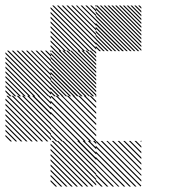

<svg xmlns="http://www.w3.org/2000/svg" viewBox="-21 -688 708 709"><path d="M500.8 -163.3 496.7 -167.5H500.8ZM500.8 -142.5 475.8 -167.5H481.7L500.8 -148.3ZM500.8 -121.7 455 -167.5H460.8L500.8 -127.5ZM500.8 -100.8 434.2 -167.5H440L500.8 -106.7ZM500.8 -80 413.3 -167.5H419.2L500.8 -85.8ZM500.8 -59.2 392.5 -167.5H398.3L500.8 -65ZM500.8 -38.3 371.7 -167.5H376.7L500.8 -43.3ZM500.8 -17.5 350.8 -167.5H356.7L500.8 -23.3ZM498.3 0.8 332.5 -165 335.8 -167.5 500.8 -2.5ZM477.5 0.8 332.5 -144.2V-150L483.3 0.8ZM456.7 0.8 332.5 -123.3V-129.2L462.5 0.8ZM435.8 0.8 332.5 -102.5V-108.3L441.7 0.8ZM415 0.8 332.5 -81.7V-86.7L420 0.8ZM394.2 0.8 332.5 -60.8V-66.7L400 0.8ZM373.3 0.8 332.5 -40V-45.8L379.2 0.8ZM352.5 0.8 332.5 -19.2V-25L358.3 0.8ZM500.8 -167.5H502.5L500.8 -169.2ZM334.2 -155.8 322.5 -167.5H328.3L334.2 -161.7ZM334.2 -136.7 303.3 -167.5H309.2L334.2 -142.5ZM334.2 -117.5 284.2 -167.5H290L334.2 -123.3ZM334.2 -97.5 264.2 -167.5H270.8L334.2 -104.2ZM334.2 -79.2 245.8 -167.5H251.7L334.2 -85ZM334.2 -60 226.7 -167.5H232.5L334.2 -65.8ZM334.2 -40.8 207.5 -167.5H213.3L334.2 -46.7ZM334.2 -21.7 188.3 -167.5H194.2L334.2 -27.5ZM334.2 -2.5 169.2 -167.5H175L334.2 -8.3ZM318.3 0.8 165.8 -151.7V-157.5L324.2 0.8ZM299.2 0.8 165.8 -132.5V-138.3L305 0.8ZM280 0.8 165.8 -113.3V-119.2L285.8 0.8ZM260.8 0.8 165.8 -94.2V-100L266.7 0.8ZM241.7 0.8 165.8 -75V-80.8L247.5 0.8ZM222.5 0.8 165.8 -55.8V-61.7L228.3 0.8ZM203.3 0.8 165.8 -36.7V-42.5L209.2 0.8ZM184.2 0.8 165.8 -17.5V-23.3L190 0.8ZM334.2 -330 330 -334.2H334.2ZM334.2 -309.2 309.2 -334.2H315L334.2 -315ZM334.2 -288.3 288.3 -334.2H294.2L334.2 -294.2ZM334.2 -267.5 267.5 -334.2H273.3L334.2 -273.3ZM334.2 -246.7 246.7 -334.2H252.5L334.2 -252.5ZM334.2 -225.8 225.8 -334.2H231.7L334.2 -231.7ZM334.2 -205 205 -334.2H210L334.2 -210ZM334.2 -184.2 184.2 -334.2H190L334.2 -190ZM331.7 -165.8 165.8 -331.7 169.2 -334.2 334.2 -169.2ZM310.8 -165.8 165.8 -310.8V-316.7L316.7 -165.8ZM290 -165.8 165.8 -290V-295.8L295.8 -165.8ZM269.2 -165.8 165.8 -269.2V-275L275 -165.8ZM248.3 -165.8 165.8 -248.3V-253.3L253.3 -165.8ZM227.5 -165.8 165.8 -227.5V-233.3L233.3 -165.8ZM206.7 -165.8 165.8 -206.7V-212.5L212.5 -165.8ZM185.8 -165.8 165.8 -185.8V-191.7L191.7 -165.8ZM334.2 -334.2H335.8L334.2 -335.8ZM167.5 -322.5 155.8 -334.2H161.7L167.5 -328.3ZM167.5 -303.3 136.7 -334.2H142.5L167.5 -309.2ZM167.5 -284.2 117.5 -334.2H123.3L167.5 -290ZM167.5 -264.2 97.5 -334.2H104.2L167.5 -270.8ZM167.5 -245.8 79.2 -334.2H85L167.5 -251.7ZM167.5 -226.7 60 -334.2H65.8L167.5 -232.5ZM167.5 -207.5 40.8 -334.2H46.7L167.5 -213.3ZM167.5 -188.3 21.7 -334.2H27.5L167.5 -194.2ZM167.5 -169.2 2.5 -334.2H8.3L167.5 -175ZM151.7 -165.8 -0.8 -318.3V-324.2L157.5 -165.8ZM132.5 -165.8 -0.8 -299.2V-305L138.3 -165.8ZM113.3 -165.8 -0.8 -280V-285.8L119.2 -165.8ZM94.2 -165.8 -0.8 -260.8V-266.7L100 -165.8ZM75 -165.8 -0.8 -241.7V-247.5L80.8 -165.8ZM55.8 -165.8 -0.8 -222.5V-228.3L61.7 -165.8ZM36.7 -165.8 -0.8 -203.3V-209.2L42.5 -165.8ZM17.5 -165.8 -0.8 -184.2V-190L23.3 -165.8ZM334.2 -489.2 322.5 -500.8H328.3L334.2 -495ZM334.2 -475 308.3 -500.8H314.2L334.2 -480.8ZM334.2 -460.8 294.2 -500.8H300L334.2 -466.7ZM334.2 -446.7 280 -500.8H285.8L334.2 -452.5ZM334.2 -432.5 265.8 -500.8H271.7L334.2 -438.3ZM334.2 -418.3 251.7 -500.8H257.5L334.2 -424.2ZM334.2 -404.2 237.5 -500.8H243.3L334.2 -410ZM334.2 -390 223.3 -500.8H229.2L334.2 -395.8ZM334.2 -375.8 209.2 -500.8H215L334.2 -381.7ZM334.2 -361.7 195 -500.8H200.8L334.2 -367.5ZM334.2 -347.5 180.8 -500.8H186.7L334.2 -353.3ZM334.2 -333.3 166.7 -500.8H172.5L334.2 -339.2ZM320.8 -332.5 165.8 -487.5V-493.3L326.7 -332.5ZM306.7 -332.5 165.8 -473.3V-479.2L312.5 -332.5ZM292.5 -332.5 165.8 -459.2V-465L298.3 -332.5ZM278.3 -332.5 165.8 -445V-450.8L284.2 -332.5ZM263.3 -332.5 165.8 -430V-436.7L270 -332.5ZM250 -332.5 165.8 -416.7V-422.5L255.8 -332.5ZM235.8 -332.5 165.8 -402.5V-408.3L241.7 -332.5ZM221.7 -332.5 165.8 -388.3V-394.2L227.5 -332.5ZM207.5 -332.5 165.8 -374.2V-380L213.3 -332.5ZM193.3 -332.5 165.8 -360V-365.8L199.2 -332.5ZM179.2 -332.5 165.8 -345.8V-351.7L185 -332.5ZM167.5 -495.8 162.5 -500.8H167.5ZM167.5 -478.3 145 -500.8H150.8L167.5 -484.2ZM167.5 -460.8 127.5 -500.8H133.3L167.5 -466.7ZM167.5 -443.3 110 -500.8H115.8L167.5 -449.2ZM167.5 -425.8 92.5 -500.8H97.5L167.5 -430.8ZM167.5 -408.3 75 -500.8H80.8L167.5 -414.2ZM167.5 -390.8 57.5 -500.8H63.3L167.5 -396.7ZM167.5 -373.3 40 -500.8H45.8L167.5 -379.2ZM167.5 -355.8 22.5 -500.8H28.3L167.5 -361.7ZM167.5 -338.3 5 -500.8H10.8L167.5 -344.2ZM155.8 -332.5 -0.8 -489.2V-495L161.7 -332.5ZM138.3 -332.5 -0.8 -471.7V-477.5L144.2 -332.5ZM120.8 -332.5 -0.8 -454.2V-460L126.7 -332.5ZM103.3 -332.5 -0.8 -436.7V-442.5L109.2 -332.5ZM85.8 -332.5 -0.8 -419.2V-425L91.7 -332.5ZM68.3 -332.5 -0.8 -401.7V-407.5L74.2 -332.5ZM50.8 -332.5 -0.8 -384.2V-390L56.7 -332.5ZM33.3 -332.5 -0.8 -366.7V-372.5L39.2 -332.5ZM15.8 -332.5 -0.8 -349.2V-355L21.7 -332.5ZM167.5 -500.8H168.3L167.5 -501.7ZM500.8 -655.8 489.2 -667.5H495L500.8 -661.7ZM500.8 -641.7 475 -667.5H480.8L500.8 -647.5ZM500.8 -627.5 460.8 -667.5H466.7L500.8 -633.3ZM500.8 -613.3 446.7 -667.5H452.5L500.8 -619.2ZM500.8 -599.2 432.5 -667.5H438.3L500.8 -605ZM500.8 -585 418.3 -667.5H424.2L500.8 -590.8ZM500.8 -570.8 404.2 -667.5H410L500.8 -576.7ZM500.8 -556.7 390 -667.5H395.8L500.8 -562.5ZM500.8 -542.5 375.8 -667.5H381.7L500.8 -548.3ZM500.8 -528.3 361.7 -667.5H367.5L500.8 -534.2ZM500.8 -514.2 347.5 -667.5H353.3L500.8 -520ZM500.8 -500 333.3 -667.5H339.2L500.8 -505.8ZM487.5 -499.2 332.5 -654.2V-660L493.3 -499.2ZM473.3 -499.2 332.5 -640V-645.8L479.2 -499.2ZM459.2 -499.2 332.5 -625.8V-631.7L465 -499.2ZM445 -499.2 332.5 -611.7V-617.5L450.8 -499.2ZM430 -499.2 332.5 -596.7V-603.3L436.7 -499.2ZM416.7 -499.2 332.5 -583.3V-589.2L422.5 -499.2ZM402.5 -499.2 332.5 -569.2V-575L408.3 -499.2ZM388.3 -499.2 332.5 -555V-560.8L394.2 -499.2ZM374.2 -499.2 332.5 -540.8V-546.7L380 -499.2ZM360 -499.2 332.5 -526.7V-532.5L365.8 -499.2ZM345.8 -499.2 332.5 -512.5V-518.3L351.7 -499.2ZM334.2 -662.5 329.2 -667.5H334.2ZM334.2 -645 311.7 -667.5H317.5L334.2 -650.8ZM334.2 -627.5 294.2 -667.5H300L334.2 -633.3ZM334.2 -610 276.7 -667.5H282.5L334.2 -615.8ZM334.2 -592.5 259.2 -667.5H264.2L334.2 -597.5ZM334.2 -575 241.7 -667.5H247.5L334.2 -580.8ZM334.2 -557.5 224.2 -667.5H230L334.2 -563.3ZM334.2 -540 206.7 -667.5H212.5L334.2 -545.8ZM334.2 -522.5 189.2 -667.5H195L334.2 -528.3ZM334.2 -505 171.7 -667.5H177.5L334.2 -510.8ZM322.5 -499.2 165.8 -655.8V-661.7L328.3 -499.2ZM305 -499.2 165.8 -638.3V-644.2L310.8 -499.2ZM287.5 -499.2 165.8 -620.8V-626.7L293.3 -499.2ZM270 -499.2 165.8 -603.3V-609.2L275.8 -499.2ZM252.5 -499.2 165.8 -585.8V-591.7L258.3 -499.2ZM235 -499.2 165.8 -568.3V-574.2L240.8 -499.2ZM217.5 -499.2 165.8 -550.8V-556.7L223.3 -499.2ZM200 -499.2 165.8 -533.3V-539.2L205.8 -499.2ZM182.5 -499.2 165.8 -515.8V-521.7L188.3 -499.2ZM334.2 -667.5H335L334.2 -668.3Z"/></svg>

Font: 0xA000-Pixelated
Style: Pixelated
Weight: 400
Version: Version 0.1